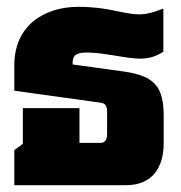

<svg xmlns="http://www.w3.org/2000/svg" viewBox="-20 -543 530 563"><path d="M22 0H350C420 0 460 -44 460 -124V-202C460 -289 433 -320 345 -333L193 -354V-359C193 -381 204 -389 235 -389C285 -389 350 -371 391 -371C421 -371 441 -380 459 -391V-518C433 -508 413 -501 389 -501C339 -501 301 -523 210 -523C108 -523 22 -467 22 -352V-277L274 -242C287 -241 294 -234 294 -216V-149C294 -133 287 -124 275 -124H213V-226H47V-121L22 -103Z"/></svg>

Font: Noto Sans Thai Looped UI Narrow Black
Style: Regular
Weight: 900
Width: 4
Designer: Cadson Demak Team
Foundry: Cadson Demak Co., Ltd.
Version: Version 1.000